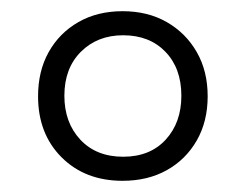

<svg xmlns="http://www.w3.org/2000/svg" viewBox="-20 -745 440 343"><path d="M199 -422Q132 -422 90 -464Q48 -506 48 -573Q48 -618 67 -652Q86 -686 120 -705.5Q154 -725 199 -725Q244 -725 278 -705.5Q312 -686 331.5 -652Q351 -618 351 -573Q351 -528 331.5 -494Q312 -460 278 -441Q244 -422 199 -422ZM200 -465Q248 -465 276 -495.5Q304 -526 304 -574Q304 -623 275.5 -652.5Q247 -682 200 -682Q154 -682 124.5 -652.5Q95 -623 95 -574Q95 -526 123.5 -495.5Q152 -465 200 -465Z"/></svg>

Font: Noto Serif Armenian Light
Style: Regular
Weight: 300
Version: Version 2.007